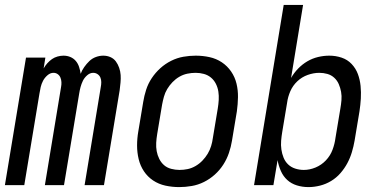

<svg xmlns="http://www.w3.org/2000/svg" viewBox="-28 -755 1548 783"><path d="M-8 0 78 -520H157L150 -476Q156 -487 165 -497Q174 -507 184 -514Q194 -521 206.5 -524.5Q219 -528 231 -528Q246 -528 259 -522.5Q272 -517 281 -506.5Q290 -496 294.5 -482Q299 -468 301 -454Q306 -468 315.5 -481.5Q325 -495 336.5 -506Q348 -517 363 -522.5Q378 -528 393 -528Q409 -528 422.5 -522Q436 -516 444.5 -504.5Q453 -493 458 -478.5Q463 -464 464 -449Q465 -434 463.5 -418.5Q462 -403 460 -387L396 0H317L383 -400Q385 -410 385 -420Q385 -430 381.5 -438.5Q378 -447 370 -452.5Q362 -458 352 -458Q339 -458 327.5 -448Q316 -438 310 -425.5Q304 -413 300.5 -400Q297 -387 295 -374L233 0H155L221 -400Q223 -410 222.5 -420Q222 -430 218.5 -438.5Q215 -447 207.5 -452.5Q200 -458 190 -458Q177 -458 165.5 -448Q154 -438 147.5 -425.5Q141 -413 138 -400Q135 -387 133 -374L71 0Z M703 8Q674 8 646.5 2Q619 -4 596.5 -19Q574 -34 559 -56.5Q544 -79 537.5 -106Q531 -133 531 -161.5Q531 -190 536 -219L556 -339Q560 -364 568 -389Q576 -414 591 -436.5Q606 -459 626 -477Q646 -495 670 -507Q694 -519 719.5 -523.5Q745 -528 770 -528Q799 -528 826.5 -522Q854 -516 876.5 -501Q899 -486 914.5 -463.5Q930 -441 936.5 -414Q943 -387 942.5 -358.5Q942 -330 938 -301L918 -181Q914 -156 905.5 -131Q897 -106 882.5 -83.5Q868 -61 848 -43Q828 -25 804 -13Q780 -1 754 3.5Q728 8 703 8ZM704 -62Q721 -62 737.5 -65.5Q754 -69 769.5 -78Q785 -87 797.5 -100Q810 -113 819 -128Q828 -143 833 -159.5Q838 -176 840 -192L860 -312Q863 -330 864 -347.5Q865 -365 862.5 -381.5Q860 -398 852.5 -413Q845 -428 832.5 -438.5Q820 -449 803.5 -453.5Q787 -458 770 -458Q753 -458 736 -454.5Q719 -451 703.5 -442Q688 -433 675.5 -420Q663 -407 654 -392Q645 -377 640.5 -360.5Q636 -344 633 -328L613 -208Q610 -190 609 -172.5Q608 -155 611 -138.5Q614 -122 621.5 -107Q629 -92 641 -81.5Q653 -71 670 -66.5Q687 -62 704 -62Z M1230 8Q1205 8 1182.5 1Q1160 -6 1143.5 -21Q1127 -36 1117.5 -57.5Q1108 -79 1104 -102L1087 0H1008L1129 -735H1208L1159 -437Q1171 -458 1188 -475.5Q1205 -493 1225.5 -505Q1246 -517 1269 -522.5Q1292 -528 1315 -528Q1341 -528 1365 -520Q1389 -512 1406 -494Q1423 -476 1431.5 -453Q1440 -430 1442.5 -404.5Q1445 -379 1443.5 -353Q1442 -327 1438 -301L1418 -181Q1414 -158 1407 -134.5Q1400 -111 1388.5 -89.5Q1377 -68 1360.5 -49Q1344 -30 1322.5 -17Q1301 -4 1277 2Q1253 8 1230 8ZM1211 -62Q1235 -62 1259 -72Q1283 -82 1301 -101Q1319 -120 1328 -144Q1337 -168 1340 -192L1360 -312Q1363 -329 1364.5 -346.5Q1366 -364 1363 -380.5Q1360 -397 1353.5 -412Q1347 -427 1335 -438Q1323 -449 1307 -453.5Q1291 -458 1274 -458Q1251 -458 1227 -449.5Q1203 -441 1184.5 -423.5Q1166 -406 1156 -383Q1146 -360 1143 -337L1123 -217Q1120 -199 1118.5 -181Q1117 -163 1119.5 -145.5Q1122 -128 1128.5 -112Q1135 -96 1147 -84.5Q1159 -73 1176 -67.5Q1193 -62 1211 -62Z"/></svg>

Font: Iosevka Curly
Style: Italic
Weight: 400
Italic angle: -9°
Monospace: yes
Designer: Belleve Invis
Foundry: Belleve Invis
Version: Version 22.1.2; ttfautohint (v1.8.4)